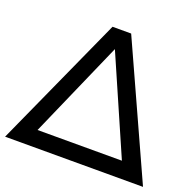

<svg xmlns="http://www.w3.org/2000/svg" viewBox="-124 -830 980 960"><g transform="rotate(20 366.0 -350.0)"><path d="M-1 0 315.9 -700.2H415L732.9 0ZM140.1 -86.9H588.9L365.2 -599.1Z"/></g></svg>

Font: Montserrat Medium
Style: Regular
Weight: 500
Designer: Julieta Ulanovsky
Foundry: Julieta Ulanovsky
Version: Version 7.200